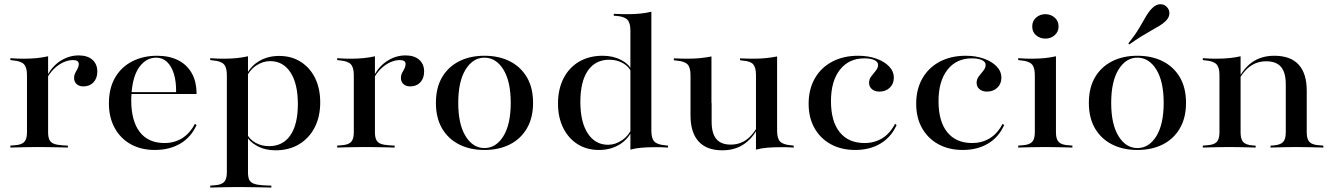

<svg xmlns="http://www.w3.org/2000/svg" viewBox="-20 -687 6211 894"><path d="M154.8 -2.4Q121 -2.4 92.3 -1.6Q63.7 -0.8 28.2 0V-8.9L46 -10.5Q79 -12.1 92.3 -25.4Q105.6 -38.7 105.6 -70.2V-207.3H204V-70.2Q204 -49.2 210.1 -36.3Q216.1 -23.4 230.6 -17.7Q245.2 -12.1 269.4 -10.5L296 -8.9V0Q269.4 -0.8 246.8 -1.2Q224.2 -1.6 202 -2Q179.8 -2.4 154.8 -2.4ZM105.6 -207.3V-337.9Q105.6 -372.6 91.9 -387.5Q78.2 -402.4 41.9 -405.6L28.2 -407.3V-416.1Q50 -414.5 62.9 -414.1Q75.8 -413.7 91.9 -413.7Q124.2 -413.7 152 -416.5Q179.8 -419.4 204 -425V-416.1V-207.3ZM368.5 -284.7Q348.4 -284.7 336.7 -295.6Q325 -306.5 325 -323.4Q325 -337.1 330.6 -347.6Q336.3 -358.1 341.5 -368.1Q346.8 -378.2 346.8 -388.7Q346.8 -407.3 320.2 -407.3Q300 -407.3 278.6 -398.4Q257.3 -389.5 237.5 -372.2Q217.7 -354.8 202.4 -329L201.6 -338.7Q226.6 -382.3 264.9 -405.6Q303.2 -429 346.8 -429Q387.1 -429 410.1 -408.9Q433.1 -388.7 433.1 -354Q433.1 -322.6 415.3 -303.6Q397.6 -284.7 368.5 -284.7Z M700.8 11.3Q637.1 11.3 589.1 -15.3Q541.1 -41.9 514.1 -91.1Q487.1 -140.3 487.1 -205.6Q487.1 -275.8 515.7 -325.4Q544.4 -375 595.6 -401.2Q646.8 -427.4 711.3 -427.4Q767.7 -427.4 808.9 -406.9Q850 -386.3 872.6 -346.8Q895.2 -307.3 895.2 -249.2H554.8L553.2 -258.1H800Q800.8 -306.5 789.9 -342.3Q779 -378.2 758.1 -398.4Q737.1 -418.5 707.3 -418.5Q662.1 -418.5 630.6 -377.4Q599.2 -336.3 592.7 -256.5V-254.8Q591.9 -246.8 591.5 -238.3Q591.1 -229.8 591.1 -219.4Q591.1 -124.2 630.6 -72.6Q670.2 -21 746 -21Q791.1 -21 827 -42.7Q862.9 -64.5 887.9 -110.5L895.2 -104.8Q870.2 -48.4 819.8 -18.5Q769.4 11.3 700.8 11.3Z M1085.5 183.9Q1051.6 183.9 1023 184.7Q994.4 185.5 958.9 186.3V177.4L976.6 175.8Q1009.7 174.2 1023 160.9Q1036.3 147.6 1036.3 116.1V-207.3H1134.7V116.1Q1134.7 137.9 1140.7 150.4Q1146.8 162.9 1162.5 168.5Q1178.2 174.2 1205.6 175.8L1243.5 177.4V186.3Q1213.7 185.5 1187.9 185.1Q1162.1 184.7 1137.5 184.3Q1112.9 183.9 1085.5 183.9ZM1279.8 -426.6Q1337.1 -426.6 1380.2 -399.2Q1423.4 -371.8 1447.2 -323.4Q1471 -275 1471 -210.5Q1471 -143.5 1445.2 -93.5Q1419.4 -43.5 1372.6 -15.3Q1325.8 12.9 1262.9 12.9Q1214.5 12.9 1177.4 -7.3Q1140.3 -27.4 1127.4 -55.6L1129.8 -64.5Q1140.3 -39.5 1168.5 -23Q1196.8 -6.5 1232.3 -6.5Q1297.6 -6.5 1332.3 -57.3Q1366.9 -108.1 1366.9 -202.4Q1366.9 -296.8 1332.7 -349.6Q1298.4 -402.4 1237.9 -402.4Q1204 -402.4 1172.6 -381.5Q1141.1 -360.5 1123.4 -319.4L1121.8 -327.4Q1142.7 -375.8 1184.3 -401.2Q1225.8 -426.6 1279.8 -426.6ZM1036.3 -207.3V-337.9Q1036.3 -372.6 1022.6 -387.5Q1008.9 -402.4 972.6 -405.6L958.9 -407.3V-416.1Q980.6 -414.5 993.5 -414.1Q1006.5 -413.7 1022.6 -413.7Q1054.8 -413.7 1082.7 -416.5Q1110.5 -419.4 1134.7 -425V-416.1V-207.3Z M1676.6 -2.4Q1642.7 -2.4 1614.1 -1.6Q1585.5 -0.8 1550 0V-8.9L1567.7 -10.5Q1600.8 -12.1 1614.1 -25.4Q1627.4 -38.7 1627.4 -70.2V-207.3H1725.8V-70.2Q1725.8 -49.2 1731.9 -36.3Q1737.9 -23.4 1752.4 -17.7Q1766.9 -12.1 1791.1 -10.5L1817.7 -8.9V0Q1791.1 -0.8 1768.5 -1.2Q1746 -1.6 1723.8 -2Q1701.6 -2.4 1676.6 -2.4ZM1627.4 -207.3V-337.9Q1627.4 -372.6 1613.7 -387.5Q1600 -402.4 1563.7 -405.6L1550 -407.3V-416.1Q1571.8 -414.5 1584.7 -414.1Q1597.6 -413.7 1613.7 -413.7Q1646 -413.7 1673.8 -416.5Q1701.6 -419.4 1725.8 -425V-416.1V-207.3ZM1890.3 -284.7Q1870.2 -284.7 1858.5 -295.6Q1846.8 -306.5 1846.8 -323.4Q1846.8 -337.1 1852.4 -347.6Q1858.1 -358.1 1863.3 -368.1Q1868.5 -378.2 1868.5 -388.7Q1868.5 -407.3 1841.9 -407.3Q1821.8 -407.3 1800.4 -398.4Q1779 -389.5 1759.3 -372.2Q1739.5 -354.8 1724.2 -329L1723.4 -338.7Q1748.4 -382.3 1786.7 -405.6Q1825 -429 1868.5 -429Q1908.9 -429 1931.9 -408.9Q1954.8 -388.7 1954.8 -354Q1954.8 -322.6 1937.1 -303.6Q1919.4 -284.7 1890.3 -284.7Z M2235.5 11.3Q2168.5 11.3 2117.7 -14.5Q2066.9 -40.3 2038.3 -89.1Q2009.7 -137.9 2009.7 -208.1Q2009.7 -278.2 2038.3 -327Q2066.9 -375.8 2117.7 -401.6Q2168.5 -427.4 2235.5 -427.4Q2303.2 -427.4 2354 -401.6Q2404.8 -375.8 2433.5 -327Q2462.1 -278.2 2462.1 -208.1Q2462.1 -138.7 2433.5 -89.5Q2404.8 -40.3 2354 -14.5Q2303.2 11.3 2235.5 11.3ZM2235.5 2.4Q2289.5 2.4 2323.8 -52.8Q2358.1 -108.1 2358.1 -208.1Q2358.1 -308.1 2323.8 -363.3Q2289.5 -418.5 2235.5 -418.5Q2182.3 -418.5 2148 -363.3Q2113.7 -308.1 2113.7 -208.1Q2113.7 -108.1 2148 -52.8Q2182.3 2.4 2235.5 2.4Z M2769.4 11.3Q2712.1 11.3 2669.4 -15.7Q2626.6 -42.7 2602.4 -91.5Q2578.2 -140.3 2578.2 -204.8Q2578.2 -271.8 2604 -322.2Q2629.8 -372.6 2676.6 -400Q2723.4 -427.4 2786.3 -427.4Q2834.7 -427.4 2872.2 -407.7Q2909.7 -387.9 2921.8 -358.9L2920.2 -350.8Q2908.9 -376.6 2881 -392.7Q2853.2 -408.9 2816.9 -408.9Q2752.4 -408.9 2717.3 -358.1Q2682.3 -307.3 2682.3 -212.9Q2682.3 -118.5 2716.9 -65.7Q2751.6 -12.9 2811.3 -12.9Q2845.2 -12.9 2876.6 -34.3Q2908.1 -55.6 2925.8 -96L2927.4 -87.9Q2906.5 -39.5 2864.9 -14.1Q2823.4 11.3 2769.4 11.3ZM2915.3 0V-207.3H3012.9V-78.2Q3012.9 -42.7 3026.6 -28.2Q3040.3 -13.7 3076.6 -10.5L3090.3 -8.9V0Q3068.5 -1.6 3055.6 -1.6Q3042.7 -1.6 3026.6 -1.6Q2995.2 -1.6 2966.9 0.8Q2938.7 3.2 2915.3 9.7ZM2915.3 -207.3V-544.4Q2915.3 -579.8 2901.6 -594.8Q2887.9 -609.7 2851.6 -612.9L2837.9 -613.7V-622.6Q2859.7 -621.8 2872.6 -621.4Q2885.5 -621 2901.6 -621Q2933.9 -621 2961.7 -623.8Q2989.5 -626.6 3012.9 -632.3V-622.6V-207.3Z M3292.7 -415.3V-207.3H3195.2V-337.1Q3195.2 -372.6 3181.5 -387.1Q3167.7 -401.6 3130.6 -404.8L3117.7 -406.5V-415.3Q3139.5 -414.5 3152.4 -414.1Q3165.3 -413.7 3181.5 -413.7Q3213.7 -413.7 3241.5 -416.5Q3269.4 -419.4 3292.7 -424.2ZM3293.5 -207.3V-121Q3293.5 -66.1 3315.3 -39.9Q3337.1 -13.7 3382.3 -13.7Q3428.2 -13.7 3462.1 -41.5Q3496 -69.4 3523.4 -129L3525 -122.6Q3495.2 -54 3450.8 -20.6Q3406.5 12.9 3343.5 12.9Q3270.2 12.9 3232.7 -28.6Q3195.2 -70.2 3195.2 -149.2V-207.3ZM3500 0V-207.3H3598.4V-78.2Q3598.4 -42.7 3612.1 -28.2Q3625.8 -13.7 3662.1 -10.5L3675.8 -8.9V0Q3654 -1.6 3641.1 -1.6Q3628.2 -1.6 3612.1 -1.6Q3579.8 -1.6 3552 0.8Q3524.2 3.2 3500 9.7ZM3598.4 -415.3V-207.3H3500V-337.9Q3500 -372.6 3487.1 -387.5Q3474.2 -402.4 3438.7 -404.8L3425.8 -406.5V-415.3Q3447.6 -414.5 3460.1 -414.1Q3472.6 -413.7 3487.9 -413.7Q3519.4 -413.7 3547.2 -416.5Q3575 -419.4 3598.4 -424.2Z M3962.1 11.3Q3897.6 11.3 3848.8 -15.3Q3800 -41.9 3772.6 -90.3Q3745.2 -138.7 3745.2 -204Q3745.2 -271.8 3774.2 -322.2Q3803.2 -372.6 3855.2 -400Q3907.3 -427.4 3975.8 -427.4Q4022.6 -427.4 4060.1 -414.1Q4097.6 -400.8 4119.8 -377.8Q4141.9 -354.8 4141.9 -325Q4141.9 -296.8 4123 -278.6Q4104 -260.5 4075 -260.5Q4053.2 -260.5 4039.9 -271.8Q4026.6 -283.1 4026.6 -301.6Q4026.6 -318.5 4037.1 -331.9Q4047.6 -345.2 4058.1 -358.1Q4068.5 -371 4068.5 -384.7Q4068.5 -399.2 4051.2 -407.3Q4033.9 -415.3 4004.8 -415.3Q3932.3 -415.3 3890.7 -362.1Q3849.2 -308.9 3849.2 -216.1Q3849.2 -121.8 3889.9 -71.4Q3930.6 -21 4005.6 -21Q4050.8 -21 4087.1 -42.7Q4123.4 -64.5 4147.6 -110.5L4154.8 -104.8Q4129.8 -48.4 4079.8 -18.5Q4029.8 11.3 3962.1 11.3Z M4462.9 11.3Q4398.4 11.3 4349.6 -15.3Q4300.8 -41.9 4273.4 -90.3Q4246 -138.7 4246 -204Q4246 -271.8 4275 -322.2Q4304 -372.6 4356 -400Q4408.1 -427.4 4476.6 -427.4Q4523.4 -427.4 4560.9 -414.1Q4598.4 -400.8 4620.6 -377.8Q4642.7 -354.8 4642.7 -325Q4642.7 -296.8 4623.8 -278.6Q4604.8 -260.5 4575.8 -260.5Q4554 -260.5 4540.7 -271.8Q4527.4 -283.1 4527.4 -301.6Q4527.4 -318.5 4537.9 -331.9Q4548.4 -345.2 4558.9 -358.1Q4569.4 -371 4569.4 -384.7Q4569.4 -399.2 4552 -407.3Q4534.7 -415.3 4505.6 -415.3Q4433.1 -415.3 4391.5 -362.1Q4350 -308.9 4350 -216.1Q4350 -121.8 4390.7 -71.4Q4431.5 -21 4506.5 -21Q4551.6 -21 4587.9 -42.7Q4624.2 -64.5 4648.4 -110.5L4655.6 -104.8Q4630.6 -48.4 4580.6 -18.5Q4530.6 11.3 4462.9 11.3Z M4798.4 -207.3V-337.9Q4798.4 -372.6 4784.7 -387.5Q4771 -402.4 4734.7 -405.6L4721 -407.3V-416.1Q4742.7 -414.5 4755.6 -414.1Q4768.5 -413.7 4784.7 -413.7Q4816.9 -413.7 4844.8 -416.5Q4872.6 -419.4 4896.8 -425V-416.1V-207.3ZM4847.6 -2.4Q4813.7 -2.4 4785.1 -1.6Q4756.5 -0.8 4721 0V-8.9L4738.7 -10.5Q4771.8 -12.1 4785.1 -25.4Q4798.4 -38.7 4798.4 -70.2V-207.3H4896.8V-70.2Q4896.8 -38.7 4910.1 -25.4Q4923.4 -12.1 4956.5 -10.5L4973.4 -8.9V0Q4938.7 -0.8 4909.7 -1.6Q4880.6 -2.4 4847.6 -2.4ZM4847.6 -507.3Q4822.6 -507.3 4804.4 -522.6Q4786.3 -537.9 4786.3 -563.7Q4786.3 -589.5 4804.4 -605.2Q4822.6 -621 4847.6 -621Q4872.6 -621 4890.7 -605.2Q4908.9 -589.5 4908.9 -563.7Q4908.9 -538.7 4890.7 -523Q4872.6 -507.3 4847.6 -507.3Z M5275.8 11.3Q5208.9 11.3 5158.1 -14.5Q5107.3 -40.3 5078.6 -89.1Q5050 -137.9 5050 -208.1Q5050 -278.2 5078.6 -327Q5107.3 -375.8 5158.1 -401.6Q5208.9 -427.4 5275.8 -427.4Q5343.5 -427.4 5394.4 -401.6Q5445.2 -375.8 5473.8 -327Q5502.4 -278.2 5502.4 -208.1Q5502.4 -138.7 5473.8 -89.5Q5445.2 -40.3 5394.4 -14.5Q5343.5 11.3 5275.8 11.3ZM5275.8 2.4Q5329.8 2.4 5364.1 -52.8Q5398.4 -108.1 5398.4 -208.1Q5398.4 -308.1 5364.1 -363.3Q5329.8 -418.5 5275.8 -418.5Q5222.6 -418.5 5188.3 -363.3Q5154 -308.1 5154 -208.1Q5154 -108.1 5188.3 -52.8Q5222.6 2.4 5275.8 2.4ZM5237.9 -479.8 5233.9 -484.7Q5265.3 -524.2 5283.9 -555.6Q5302.4 -587.1 5316.1 -610.9Q5329.8 -634.7 5346.8 -650.8Q5363.7 -666.9 5382.3 -667.3Q5400.8 -667.7 5412.9 -654.8Q5425.8 -641.9 5425 -623.4Q5424.2 -604.8 5407.3 -588.7Q5396 -577.4 5379.4 -567.3Q5362.9 -557.3 5341.9 -545.6Q5321 -533.9 5295.2 -518.1Q5269.4 -502.4 5237.9 -479.8Z M5707.3 -2.4Q5673.4 -2.4 5644.8 -1.6Q5616.1 -0.8 5580.6 0V-8.9L5598.4 -10.5Q5631.5 -12.1 5644.8 -25.4Q5658.1 -38.7 5658.1 -70.2V-207.3H5756.5V-70.2Q5756.5 -38.7 5769 -25.4Q5781.5 -12.1 5813.7 -9.7L5826.6 -8.9V0Q5792.7 -0.8 5765.3 -1.6Q5737.9 -2.4 5707.3 -2.4ZM5658.1 -207.3V-337.9Q5658.1 -372.6 5644.4 -387.5Q5630.6 -402.4 5594.4 -405.6L5580.6 -407.3V-416.1Q5602.4 -414.5 5615.3 -414.1Q5628.2 -413.7 5644.4 -413.7Q5676.6 -413.7 5704.4 -416.5Q5732.3 -419.4 5756.5 -425V-416.1V-207.3ZM5966.9 -207.3V-294.4Q5966.9 -349.2 5944.8 -375.4Q5922.6 -401.6 5875.8 -401.6Q5829.8 -401.6 5795.6 -374.2Q5761.3 -346.8 5733.1 -287.1L5732.3 -292.7Q5762.9 -362.1 5806.9 -394.8Q5850.8 -427.4 5913.7 -427.4Q5988.7 -427.4 6026.6 -386.3Q6064.5 -345.2 6064.5 -264.5V-207.3ZM6015.3 -2.4Q5984.7 -2.4 5957.3 -1.6Q5929.8 -0.8 5896 0V-8.9L5908.9 -9.7Q5941.1 -12.1 5954 -25.4Q5966.9 -38.7 5966.9 -70.2V-207.3H6064.5V-70.2Q6064.5 -38.7 6077.8 -25.4Q6091.1 -12.1 6124.2 -10.5L6141.9 -8.9V0Q6106.5 -0.8 6077.8 -1.6Q6049.2 -2.4 6015.3 -2.4Z"/></svg>

Font: Playfair 144pt SemiExpanded SemiBold
Style: Regular
Weight: 600
Width: 6
Designer: Claus Eggers Sørensen
Foundry: Claus Eggers Sørensen
Version: Version 2.203